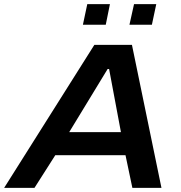

<svg xmlns="http://www.w3.org/2000/svg" viewBox="-52 -904 872 924"><path d="M-32 0 402 -688H583L725 0H585L552 -157H214L114 0ZM281 -268H530L473 -572H466ZM571 -785 593 -884H700L679 -785ZM347 -785 368 -884H477L457 -785Z"/></svg>

Font: Saira Expanded SemiBold
Style: Italic
Weight: 600
Width: 7
Italic angle: -12°
Designer: Hector Gatti with collaboration of the Omnibus-Type team
Foundry: Omnibus-Type
Version: Version 1.101